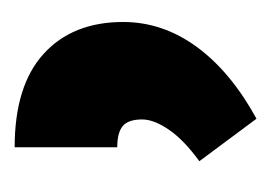

<svg xmlns="http://www.w3.org/2000/svg" viewBox="-74 -726 370 262"><g transform="rotate(-90 111.0 -595.0)"><path d="M41 -760Q125 -760 168.5 -720.5Q212 -681 212 -612Q212 -558 178 -511.5Q144 -465 80 -430L22 -508Q51 -529 65 -549.5Q79 -570 79 -586Q79 -605 70 -612.5Q61 -620 41 -620Z"/></g></svg>

Font: Noto Sans Armenian Condensed ExtraBold
Style: Regular
Weight: 800
Width: 3
Designer: Monotype Design Team
Foundry: Monotype Imaging Inc.
Version: Version 2.008; ttfautohint (v1.8.4.7-5d5b)